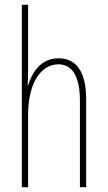

<svg xmlns="http://www.w3.org/2000/svg" viewBox="-20 -780 448 800"><path d="M97 -492V-760H71V0H97V-298C97 -447 158 -512 223 -512C275 -512 313 -472 313 -360V0H339V-366C339 -481 298 -537 224 -537C147 -537 113 -475 97 -424H95C97 -446 97 -461 97 -492Z"/></svg>

Font: Noto Sans Myanmar ExtraCondensed Thin
Style: Regular
Weight: 100
Width: 2
Designer: Monotype Design Team
Foundry: Monotype Imaging Inc.
Version: Version 2.107